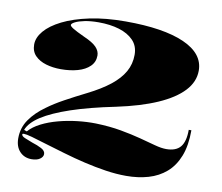

<svg xmlns="http://www.w3.org/2000/svg" viewBox="-80 -820 1077 932"><g transform="rotate(10 458.0 -354.0)"><path d="M132 15Q96 15 73.5 -9Q51 -33 51 -74Q51 -126 79.5 -167Q108 -208 156 -242Q191 -268 238.5 -294Q286 -320 342 -348Q408 -381 451 -415Q494 -449 515.5 -487Q537 -525 537 -571Q537 -614 510.5 -641.5Q484 -669 439.5 -682.5Q395 -696 338 -696Q299 -696 269.5 -690Q240 -684 223.5 -675.5Q207 -667 207 -660Q207 -654 223 -644Q239 -634 280 -615Q324 -596 342 -577Q360 -558 360 -536Q360 -504 338 -482.5Q316 -461 279 -450.5Q242 -440 196 -440Q156 -440 122.5 -450Q89 -460 68.5 -481Q48 -502 48 -536Q48 -570 76 -603Q104 -636 158 -663Q212 -690 290 -706.5Q368 -723 467 -723Q654 -723 755.5 -678Q857 -633 857 -549Q857 -494 814.5 -448.5Q772 -403 691 -367.5Q610 -332 492 -307Q364 -281 275.5 -251Q187 -221 136.5 -188.5Q86 -156 72 -119L86 -114Q108 -139 144.5 -157.5Q181 -176 226 -188Q271 -200 318.5 -205.5Q366 -211 410 -210Q479 -208 534.5 -198Q590 -188 633.5 -176.5Q677 -165 710 -156Q743 -147 767 -147Q815 -147 837 -173.5Q859 -200 859 -258H872Q872 -182 851.5 -130Q831 -78 794 -46Q757 -14 707 0.5Q657 15 598 15Q549 15 496.5 7Q444 -1 390.5 -13.5Q337 -26 283 -42Q230 -57 187 -70.5Q144 -84 115 -92Q86 -100 74 -100Q67 -100 67 -96Q67 -87 84 -80Q101 -73 122 -65Q148 -57 168 -46.5Q188 -36 188 -20Q188 -6 173 4.5Q158 15 132 15Z"/></g></svg>

Font: Kalnia SemiExpanded SemiBold
Style: Regular
Weight: 600
Width: 6
Designer: Frida Medrano
Foundry: Frida Medrano
Version: Version 1.105